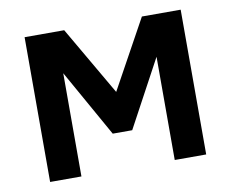

<svg xmlns="http://www.w3.org/2000/svg" viewBox="-62 -590 805 669"><g transform="rotate(-10 340.0 -256.0)"><path d="M616.2 0H504.9V-365.2L377 -127.9H308.1L174.8 -365.2V0H64V-512.2H204.1L345.2 -269L479 -512.2H616.2Z"/></g></svg>

Font: Clear Sans
Style: Bold
Weight: 700
Foundry: Intel Corporation
Version: Version 1.00